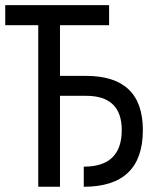

<svg xmlns="http://www.w3.org/2000/svg" viewBox="-21 -713 627 733"><path d="M298.8 0V-76.7Q443.8 -76.7 443.8 -216.3Q443.8 -347.2 307.6 -347.2H208V0H125V-616.7H-1V-693.4H395.5V-616.7H208V-423.3H307.6Q524.4 -423.3 524.4 -216.3Q524.4 0 298.8 0Z"/></svg>

Font: Cascadia Code PL SemiLight
Style: Regular
Weight: 350
Monospace: yes
Designer: Aaron Bell
Foundry: Saja Typeworks
Version: Version 2404.023; ttfautohint (v1.8.4)